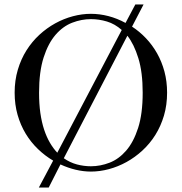

<svg xmlns="http://www.w3.org/2000/svg" viewBox="-20 -756 818 864"><path d="M219.2 -33.2Q182.6 -54.7 150.9 -85.2Q119.1 -115.7 95.7 -154.3Q72.3 -192.9 59.1 -239.3Q45.9 -285.6 45.9 -338.9Q45.9 -394 60.1 -441.9Q74.2 -489.7 99.1 -529.3Q124 -568.8 157.2 -599.4Q190.4 -629.9 228.5 -650.9Q266.6 -671.9 307.9 -682.9Q349.1 -693.8 389.2 -693.8Q428.2 -693.8 467.8 -683.6Q507.3 -673.3 544.9 -652.8L588.9 -735.8H626L574.2 -636.2Q607.9 -614.3 636.7 -584Q665.5 -553.7 686.8 -516.1Q708 -478.5 720 -434.1Q731.9 -389.6 731.9 -338.9Q731.9 -283.7 717.8 -235.8Q703.6 -188 679 -148.7Q654.3 -109.4 620.8 -78.6Q587.4 -47.9 549.3 -26.9Q511.2 -5.9 470.2 5.1Q429.2 16.1 389.2 16.1Q355.5 16.1 320.6 7.8Q285.6 -0.5 252 -16.1L199.2 87.9H154.8ZM527.8 -621.1Q497.1 -648.4 461.2 -659.2Q425.3 -669.9 389.2 -669.9Q346.7 -669.9 304.9 -653.8Q263.2 -637.7 230 -599.4Q196.8 -561 176.3 -497.3Q155.8 -433.6 155.8 -338.9Q155.8 -288.6 161.6 -247.3Q167.5 -206.1 178.5 -172.9Q189.5 -139.6 204.6 -113.8Q219.7 -87.9 237.8 -68.8ZM267.1 -43.9Q294.9 -24.4 326.2 -16.1Q357.4 -7.8 389.2 -7.8Q431.6 -7.8 473.1 -23.9Q514.6 -40 547.9 -78.4Q581.1 -116.7 601.6 -180.4Q622.1 -244.1 622.1 -338.9Q622.1 -431.2 602.5 -494.4Q583 -557.6 553.2 -595.2Z"/></svg>

Font: XB Zar
Style: Regular
Weight: 400
Designer: Behnam
Foundry: Irmug
Version: Version 8.005 2009